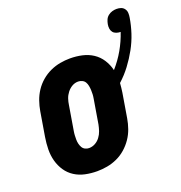

<svg xmlns="http://www.w3.org/2000/svg" viewBox="-124 -777 841 892"><g transform="rotate(-20 297.0 -331.0)"><path d="M207 8Q177 8 148.5 2Q120 -4 96.5 -19Q73 -34 57.5 -57Q42 -80 34.5 -107.5Q27 -135 27.5 -165Q28 -195 33 -225L53 -345Q57 -369 65.5 -393.5Q74 -418 88.5 -440Q103 -462 123.5 -479.5Q144 -497 168 -508Q192 -519 217 -523.5Q242 -528 266 -528Q297 -528 326 -521.5Q355 -515 378.5 -499.5Q402 -484 417.5 -460Q433 -436 440 -407Q471 -442 493.5 -481.5Q516 -521 530 -563Q519 -563 509 -566.5Q499 -570 493 -577.5Q487 -585 485.5 -595.5Q484 -606 486 -617Q488 -628 492.5 -638.5Q497 -649 506.5 -656.5Q516 -664 527 -667Q538 -670 548 -670Q560 -670 570 -666.5Q580 -663 586.5 -654Q593 -645 593.5 -633.5Q594 -622 592 -611Q586 -574 574 -537.5Q562 -501 543 -466.5Q524 -432 500 -400Q476 -368 446 -341Q445 -330 444 -318.5Q443 -307 441 -295L421 -175Q417 -151 408.5 -126.5Q400 -102 385 -80Q370 -58 350 -40.5Q330 -23 306 -12Q282 -1 256.5 3.5Q231 8 207 8ZM208 -106Q224 -106 238.5 -114Q253 -122 263 -135.5Q273 -149 278 -164Q283 -179 286 -194L306 -314Q308 -325 308.5 -335.5Q309 -346 308.5 -356.5Q308 -367 306 -377.5Q304 -388 299 -396.5Q294 -405 284.5 -409.5Q275 -414 265 -414Q249 -414 235 -406Q221 -398 210.5 -384.5Q200 -371 195 -356Q190 -341 188 -326L168 -206Q166 -195 165.5 -184.5Q165 -174 165 -163.5Q165 -153 167.5 -142.5Q170 -132 175 -123.5Q180 -115 189 -110.5Q198 -106 208 -106Z"/></g></svg>

Font: Iosevka Curly Slab Heavy
Style: Italic
Weight: 900
Italic angle: -9°
Monospace: yes
Designer: Belleve Invis
Foundry: Belleve Invis
Version: Version 22.1.2; ttfautohint (v1.8.4)